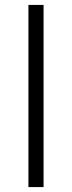

<svg xmlns="http://www.w3.org/2000/svg" viewBox="-20 -760 292 780"><path d="M95.5 0V-740H157V0Z"/></svg>

Font: Encode Sans SemiExpanded Light
Style: Regular
Weight: 300
Width: 6
Designer: Multiple Designers
Foundry: Impallari Type
Version: Version 3.002